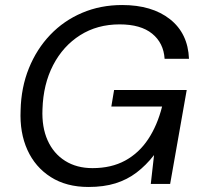

<svg xmlns="http://www.w3.org/2000/svg" viewBox="-20 -732 801 764"><path d="M332 12Q244 12 182 -27.5Q120 -67 89 -135.5Q58 -204 62 -293Q64 -384 95 -460.5Q126 -537 180 -593.5Q234 -650 307 -681Q380 -712 466 -712Q585 -712 656.5 -655.5Q728 -599 732 -498H635Q631 -561 585.5 -598Q540 -635 456 -635Q367 -635 299 -592Q231 -549 191.5 -473Q152 -397 149 -297Q146 -226 169.5 -173.5Q193 -121 239 -92Q285 -63 348 -63Q423 -63 478 -93Q533 -123 569.5 -178Q606 -233 625 -308H423L434 -374H723L657 0H580L593 -115Q561 -74 523.5 -45.5Q486 -17 439.5 -2.5Q393 12 332 12Z"/></svg>

Font: DM Sans 16pt
Style: Italic
Weight: 400
Italic angle: -10°
Version: Version 4.004;gftools[0.9.30]